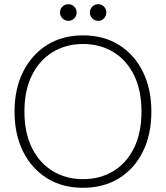

<svg xmlns="http://www.w3.org/2000/svg" viewBox="-20 -880 788 912"><path d="M374 12Q276 12 203 -33.5Q130 -79 89.5 -160.5Q49 -242 49 -350Q49 -457 89.5 -538.5Q130 -620 203 -666Q276 -712 374 -712Q473 -712 546 -666Q619 -620 659 -538.5Q699 -457 699 -350Q699 -242 659 -160.5Q619 -79 546 -33.5Q473 12 374 12ZM374 -29Q455 -29 518 -67Q581 -105 616.5 -177Q652 -249 652 -350Q652 -451 616.5 -523Q581 -595 518 -633Q455 -671 374 -671Q294 -671 231 -633Q168 -595 132 -523Q96 -451 96 -350Q96 -249 132 -177Q168 -105 231 -67Q294 -29 374 -29ZM305 -781Q289 -781 277 -792.5Q265 -804 265 -821Q265 -837 276.5 -848.5Q288 -860 305 -860Q321 -860 332.5 -848.5Q344 -837 344 -821Q344 -804 332.5 -792.5Q321 -781 305 -781ZM447 -781Q430 -781 418.5 -792.5Q407 -804 407 -821Q407 -837 418.5 -848.5Q430 -860 447 -860Q463 -860 474 -848.5Q485 -837 485 -821Q485 -804 474 -792.5Q463 -781 447 -781Z"/></svg>

Font: DM Sans 11pt ExtraLight
Style: Regular
Weight: 250
Version: Version 4.004;gftools[0.9.30]